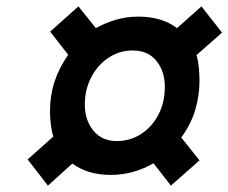

<svg xmlns="http://www.w3.org/2000/svg" viewBox="-20 -633 715 601"><path d="M130 -52 66.5 -134 147 -205.5Q142 -220.5 139.2 -242.8Q136.5 -265 136.5 -282Q136.5 -334.5 150.8 -377.8Q165 -421 193.5 -461.5L137 -534L225.5 -613L280 -545Q309.5 -561.5 343 -571.2Q376.5 -581 414 -581Q449.5 -581 480.5 -571.8Q511.5 -562.5 534 -545L610.5 -613L675 -531L595 -460.5Q600 -445 602.2 -422.2Q604.5 -399.5 604.5 -381Q604.5 -334 591.2 -289.2Q578 -244.5 547.5 -202.5L604.5 -131L515 -52L460.5 -122Q430.5 -104.5 396.8 -95Q363 -85.5 327 -85.5Q290 -85.5 260 -94.5Q230 -103.5 206.5 -121ZM345.5 -191.5Q388 -191.5 422.2 -214Q456.5 -236.5 476.2 -274.8Q496 -313 496 -361Q496 -409.5 469.8 -442.2Q443.5 -475 395.5 -475Q354 -475 320 -452.5Q286 -430 265.8 -391.5Q245.5 -353 245.5 -305.5Q245.5 -257 272.2 -224.2Q299 -191.5 345.5 -191.5Z"/></svg>

Font: Overpass SemiBold
Style: Italic
Weight: 600
Italic angle: -10°
Designer: Delve Withrington, Dave Bailey, Thomas Jockin
Foundry: Delve Fonts LLC
Version: Version 4.000